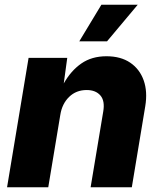

<svg xmlns="http://www.w3.org/2000/svg" viewBox="-20 -790 677 810"><path d="M234.4 -305.2 183.6 0H9.8L100.6 -545.9H263.7L249 -438Q279.3 -491.7 323.2 -522.2Q367.2 -552.7 429.2 -552.7Q489.3 -552.7 529.3 -525.6Q569.3 -498.5 586.2 -450.9Q603 -403.3 592.8 -341.8L536.1 0H362.3L415.5 -319.3Q423.3 -364.3 403.6 -387.2Q383.8 -410.2 345.7 -410.2Q301.3 -410.2 271.5 -381.1Q241.7 -352.1 234.4 -305.2ZM314.5 -615.7 407.7 -770H561L431.6 -615.7Z"/></svg>

Font: Inter Extra Bold
Style: Italic
Weight: 800
Italic angle: -9.39999°
Designer: Rasmus Andersson
Foundry: rsms
Version: Version 4.000;git-3c8e0fc